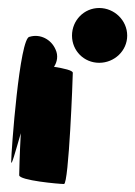

<svg xmlns="http://www.w3.org/2000/svg" viewBox="-20 -768 338 480"><path d="M8 -364C8 -350 18 -387 32 -435C29 -381 28 -335 28 -330C28 -317 127 -308 140 -308C152 -308 162 -574 162 -586C162 -592 140 -597 115 -601C123 -613 126 -629 119 -644C108 -670 80 -684 54 -676C29 -676 8 -389 8 -364ZM160 -679C160 -641 190 -611 228 -611C266 -611 298 -641 298 -679C298 -717 266 -748 228 -748C190 -748 160 -717 160 -679Z"/></svg>

Font: Ampere
Style: SCCnd
Weight: 400
Version: Version 1